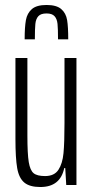

<svg xmlns="http://www.w3.org/2000/svg" viewBox="-20 -743 372 771"><path d="M42 -185V-510H90V-199Q90 -125 95.5 -92Q101 -59 115 -47.5Q129 -36 161 -36Q198 -36 214.5 -61Q231 -86 235 -128Q239 -170 239 -250V-510H287V0H246L242 -68H238Q222 8 142 8Q99 8 77.5 -10Q56 -28 49 -68Q42 -108 42 -185ZM254 -585H213Q213 -627 211 -647Q209 -667 199 -678Q189 -689 167 -689Q144 -689 134 -678Q124 -667 122 -647Q120 -627 120 -585H79Q79 -634 84 -662Q89 -690 108 -706.5Q127 -723 167 -723Q207 -723 226 -706.5Q245 -690 249.5 -662.5Q254 -635 254 -585Z"/></svg>

Font: Saira Ultra Condensed Light
Style: Regular
Weight: 300
Width: 1
Designer: Hector Gatti with collaboration of the Omnibus-Type team
Foundry: Omnibus-Type
Version: Version 1.001; ttfautohint (v1.8)